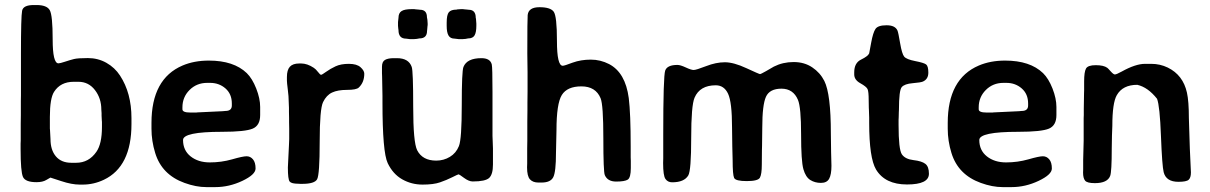

<svg xmlns="http://www.w3.org/2000/svg" viewBox="-20 -746 4904 778"><path d="M269 -86.4H288.6Q339.8 -86.4 370.6 -130.9Q393.1 -163.1 393.1 -231.4V-252L392.6 -257.3L391.6 -277.3Q391.6 -277.3 391.6 -287.6Q390.6 -297.4 390.6 -301.8Q390.6 -347.7 364.7 -381.1Q338.9 -414.6 297.9 -414.6H278.8Q225.1 -414.6 199.2 -374Q182.1 -347.7 182.1 -272.5V-224.6L182.6 -219.7L184.1 -191.9Q184.6 -187 184.6 -182.6Q184.6 -138.2 206.5 -112.3Q228.5 -86.4 269 -86.4ZM314.9 2H303.2Q270.5 2 228 -12.2Q185.5 -26.4 184.3 -26.4Q183.1 -26.4 168.2 -17.1Q153.3 -7.8 127.9 -7.8Q82.5 -7.8 73 -29.3Q63.5 -50.8 63.5 -141.6V-164.6L64 -176.3V-245.1L64.5 -279.3Q64.5 -308.1 64.5 -336.9L64.9 -359.9Q64.9 -359.9 64.9 -528.3Q64.9 -679.7 69.6 -702.6Q74.2 -725.6 116.7 -725.6H127.9Q169.9 -725.6 181.6 -704.8Q193.4 -684.1 193.4 -586.7Q193.4 -489.3 216.8 -489.3Q223.1 -489.3 243.7 -496.1Q264.2 -502.9 279.8 -506.8Q295.4 -510.7 336.2 -510.7Q377 -510.7 411.1 -491.5Q445.3 -472.2 466.3 -439.9Q512.7 -369.1 512.7 -267.6V-243.2Q512.7 -70.8 400.9 -17.6Q359.9 2 314.9 2Z M919.4 -318.4V-326.7Q919.4 -365.2 893.6 -387.7Q867.7 -410.2 831.5 -410.2H819.3Q776.9 -410.2 748 -381.3Q719.2 -352.5 719.2 -311V-303.2Q719.2 -290 751 -290H775.9L778.8 -290.5L882.3 -295.4L893.1 -296.4Q919.4 -296.4 919.4 -318.4ZM879.4 -211.9Q721.7 -211.9 721.7 -178.7Q721.7 -136.7 752.4 -112.3Q783.2 -87.9 830.1 -87.9Q877 -87.9 920.4 -100.3Q963.9 -112.8 979.2 -112.8Q994.6 -112.8 1005.1 -100.3Q1015.6 -87.9 1015.6 -63.2Q1015.6 -38.6 962.2 -13.2Q908.7 12.2 852.1 12.2H816.4Q774.4 12.2 727.5 -4.9Q635.7 -38.1 608.9 -126Q593.8 -174.8 593.8 -224.6V-248Q593.8 -426.8 719.7 -480.5Q766.6 -500.5 826.2 -500.5Q927.2 -500.5 980 -449.7Q1002.4 -427.7 1018.3 -387.2Q1034.2 -346.7 1034.2 -312.5V-279.8Q1034.2 -237.8 1004.2 -224.9Q974.1 -211.9 879.4 -211.9Z M1142.6 -418.9V-434.1Q1142.6 -462.4 1154.5 -475.6Q1166.5 -488.8 1192.9 -488.8H1200.2Q1225.1 -488.8 1251.5 -471.2Q1259.8 -465.8 1268.6 -454.3Q1277.3 -442.9 1281 -442.9Q1284.7 -442.9 1301.5 -455.1Q1318.4 -467.3 1339.8 -477.3Q1361.3 -487.3 1393.6 -487.3Q1425.8 -487.3 1440.9 -473.6Q1456.1 -460 1456.1 -447.3Q1456.1 -412.1 1433.6 -391.1Q1423.8 -381.8 1386.2 -381.8Q1348.6 -381.8 1325.7 -371.1Q1302.7 -360.4 1289.1 -332.3Q1275.4 -304.2 1275.4 -171.1Q1275.4 -38.1 1264.9 -19.5Q1254.4 -1 1205.1 -1H1196.8L1188.5 -1.5Q1161.1 -1.5 1153.8 -10.3Q1146.5 -19 1146.5 -67.4L1150.9 -157.7L1151.9 -182.6V-225.1L1151.4 -250.5V-267.6L1150.9 -292.5Q1150.9 -300.8 1150.9 -309.1L1149.9 -334Q1149.9 -354.5 1146.2 -383.1Q1142.6 -411.6 1142.6 -418.9Z M1648.4 -709H1659.2L1661.1 -708.5L1677.7 -707Q1679.7 -706.5 1681.6 -706.5Q1710 -706.5 1710 -676.3Q1711.9 -667.5 1711.9 -665.5L1712.9 -650.4V-644L1712.4 -641.6L1710.9 -624.5Q1710.4 -622.6 1710.4 -620.6Q1710.4 -590.3 1679.2 -590.3Q1671.4 -588.4 1668.9 -588.4L1656.7 -587.4H1641.6L1625.5 -589.4Q1594.7 -589.4 1594.7 -624Q1593.8 -628.9 1593.8 -630.4L1592.8 -641.1V-656.7L1594.7 -673.8Q1594.7 -692.9 1606.9 -700.9Q1619.1 -709 1648.4 -709ZM1790 -641.1V-654.3Q1790 -686 1798.8 -696.5Q1807.6 -707 1829.6 -707L1833.5 -708L1848.1 -709H1856.4L1858.9 -708.5L1875 -707Q1877 -706.5 1878.9 -706.5Q1907.7 -706.5 1907.7 -674.3L1908.2 -671.9L1908.7 -669.9L1910.2 -650.4V-641.6Q1910.2 -615.2 1903.1 -602.8Q1896 -590.3 1876.5 -590.3Q1868.7 -588.4 1866.7 -588.4L1854 -587.4H1839.4L1822.8 -589.4Q1804.7 -589.4 1797.4 -602.1Q1790 -614.7 1790 -641.1ZM1747.6 -95.2Q1777.8 -95.2 1803 -110.4Q1828.1 -125.5 1839.6 -154.1Q1851.1 -182.6 1851.1 -320.1Q1851.1 -457.5 1857.9 -474.6Q1872.1 -510.3 1930.7 -510.3Q1966.3 -510.3 1972.7 -484.9Q1975.6 -472.7 1975.6 -374V-195.8Q1975.6 -195.3 1976.6 -169.9L1977.5 -144.5V-79.1Q1977.5 -39.6 1962.2 -25.1Q1946.8 -10.7 1895.5 -10.7Q1879.9 -10.7 1860.4 -25.1Q1840.8 -39.6 1838.4 -39.6Q1835.9 -39.6 1812.5 -27.8Q1789.1 -16.1 1762.9 -7.1Q1736.8 2 1692.1 2Q1647.5 2 1609.9 -19.3Q1572.3 -40.5 1551 -85Q1529.8 -129.4 1529.8 -331.5Q1529.8 -344.7 1529.8 -357.9L1528.3 -436.5L1527.8 -449.7V-475.6Q1527.8 -496.1 1540 -503.2Q1552.2 -510.3 1575.7 -510.3H1588.4Q1636.2 -510.3 1648.4 -474.6Q1654.3 -458 1654.3 -313.7Q1654.3 -169.4 1670.4 -137.2Q1691.9 -95.2 1747.6 -95.2Z M2174.3 -6.3H2161.6Q2139.2 -6.3 2127.4 -19.3Q2115.7 -32.2 2115.7 -67.9L2116.2 -83V-145L2116.7 -175.8V-252.4L2117.2 -298.8V-329.6L2117.7 -376Q2117.7 -414.6 2117.7 -453.1L2116.7 -528.8Q2116.7 -671.4 2118.2 -685.1Q2121.6 -716.8 2166 -716.8Q2210.4 -716.8 2223.6 -698.7Q2236.8 -680.7 2236.8 -580.1Q2236.8 -479.5 2260.3 -479.5Q2267.1 -479.5 2300.3 -492.2Q2334 -504.4 2374 -504.4Q2413.1 -504.4 2448.2 -486.3Q2514.2 -451.7 2527.8 -348.6Q2535.6 -286.1 2535.6 -152.3V-108.4L2536.1 -94.2V-64.9Q2536.1 -26.4 2523.9 -18.3Q2511.7 -10.3 2476.8 -10.3Q2441.9 -10.3 2430.7 -36.6Q2424.8 -50.3 2424.8 -185.8Q2424.8 -321.3 2413.6 -348.1Q2393.6 -396 2335.9 -396Q2278.3 -396 2256.6 -361.1Q2234.9 -326.2 2234.9 -218.3L2232.9 -127Q2232.9 -49.8 2221.9 -28.1Q2210.9 -6.3 2174.3 -6.3Z M2948.7 -97.2 2947.3 -153.3Q2946.3 -190.9 2946.3 -229Q2946.3 -332 2930.2 -366.2Q2914.1 -400.4 2880.4 -400.4Q2815.9 -400.4 2794.4 -350.1Q2780.8 -318.8 2780.8 -187Q2780.8 -55.2 2769 -35.2Q2752.4 -7.3 2703.6 -7.3Q2686 -7.3 2676.5 -20.8Q2667 -34.2 2667 -85.4L2667.5 -104.5V-201.7Q2667.5 -437.5 2675.5 -460.2Q2683.6 -482.9 2725.1 -482.9Q2736.8 -482.9 2758.8 -472.7Q2780.8 -462.4 2790.8 -462.4Q2800.8 -462.4 2841.1 -478Q2881.3 -493.7 2917.2 -493.7Q2953.1 -493.7 3004.6 -469.7Q3056.2 -445.8 3059.6 -445.8Q3063 -445.8 3084.5 -458L3115.7 -476.1Q3152.3 -494.6 3195.8 -494.6Q3239.3 -494.6 3271.2 -473.1Q3303.2 -451.7 3320.3 -418Q3346.7 -365.2 3346.7 -205.6L3347.7 -129.9L3349.1 -74.2Q3349.1 -38.6 3339.8 -21.7Q3330.6 -4.9 3306.4 -4.9Q3282.2 -4.9 3263.4 -16.6Q3244.6 -28.3 3235.4 -60.5Q3226.1 -92.8 3226.1 -201.9Q3226.1 -311 3213.4 -341.3Q3194.3 -386.7 3146.5 -386.7Q3098.6 -386.7 3083.7 -353.8Q3068.8 -320.8 3068.8 -228.5L3067.9 -155.3L3067.4 -136.7Q3066.9 -118.2 3066.9 -78.9Q3066.9 -39.6 3059.1 -25.9Q3051.3 -12.2 3006.1 -12.2Q2960.9 -12.2 2954.8 -24.9Q2948.7 -37.6 2948.7 -97.2Z M3744.1 -42Q3744.1 1.5 3655.3 1.5Q3566.4 1.5 3529.8 -59.1Q3502 -106 3502 -248V-269L3501 -299.3L3500.5 -309.6L3500 -340.3Q3500 -375 3495.4 -385Q3490.7 -395 3466.1 -408.7Q3441.4 -422.4 3441.4 -444.3V-453.1Q3441.4 -491.2 3469.2 -504.6Q3497.1 -518.1 3502 -529.8Q3502.4 -531.2 3510 -572.8Q3517.6 -614.3 3527.6 -628.9Q3537.6 -643.6 3572.5 -643.6Q3607.4 -643.6 3616.7 -622.1Q3620.1 -614.3 3627.4 -570.8Q3634.8 -527.3 3644 -516.4Q3653.3 -505.4 3688.5 -498.5Q3723.6 -491.7 3732.7 -484.9Q3741.7 -478 3741.7 -451.7Q3741.7 -425.3 3719.7 -415.5Q3710.9 -411.6 3678.2 -408.9Q3645.5 -406.2 3634 -393.1Q3622.6 -379.9 3622.6 -301.3L3622.1 -291Q3621.6 -280.8 3621.6 -270.5L3621.1 -260.3V-239.3Q3621.1 -140.1 3634.5 -120.6Q3647.9 -101.1 3681.6 -97.2Q3715.3 -93.3 3729.7 -82Q3744.1 -70.8 3744.1 -42Z M4146 -318.4V-326.7Q4146 -365.2 4120.1 -387.7Q4094.2 -410.2 4058.1 -410.2H4045.9Q4003.4 -410.2 3974.6 -381.3Q3945.8 -352.5 3945.8 -311V-303.2Q3945.8 -290 3977.5 -290H4002.4L4005.4 -290.5L4108.9 -295.4L4119.6 -296.4Q4146 -296.4 4146 -318.4ZM4106 -211.9Q3948.2 -211.9 3948.2 -178.7Q3948.2 -136.7 3979 -112.3Q4009.8 -87.9 4056.6 -87.9Q4103.5 -87.9 4147 -100.3Q4190.4 -112.8 4205.8 -112.8Q4221.2 -112.8 4231.7 -100.3Q4242.2 -87.9 4242.2 -63.2Q4242.2 -38.6 4188.7 -13.2Q4135.3 12.2 4078.6 12.2H4043Q4001 12.2 3954.1 -4.9Q3862.3 -38.1 3835.4 -126Q3820.3 -174.8 3820.3 -224.6V-248Q3820.3 -426.8 3946.3 -480.5Q3993.2 -500.5 4052.7 -500.5Q4153.8 -500.5 4206.5 -449.7Q4229 -427.7 4244.9 -387.2Q4260.7 -346.7 4260.7 -312.5V-279.8Q4260.7 -237.8 4230.7 -224.9Q4200.7 -211.9 4106 -211.9Z M4373 -416Q4373 -454.6 4380.6 -468.3Q4388.2 -481.9 4420.2 -481.9Q4452.1 -481.9 4466.8 -471.2Q4469.7 -469.2 4480.7 -456.8Q4491.7 -444.3 4497.6 -444.3Q4503.9 -444.3 4525.4 -456.1Q4581.5 -487.3 4619.6 -487.3H4645Q4680.7 -487.3 4711.9 -472.2Q4773.9 -441.9 4789.6 -370.6Q4797.4 -335.9 4797.4 -267.6L4801.3 -144.5L4805.7 -47.4Q4805.7 -25.9 4796.6 -17.6Q4787.6 -9.3 4754.9 -9.3Q4705.1 -9.3 4695.3 -48.3Q4689 -73.2 4684.3 -194.8Q4679.7 -316.4 4668.5 -345.7Q4631.3 -392.6 4588.4 -402.3Q4529.3 -402.3 4505.4 -360.4Q4487.3 -329.1 4487.3 -236.3L4485.8 -197.3L4484.9 -144.5Q4484.9 -49.8 4478.5 -33.2Q4467.3 -3.9 4416.5 -3.9Q4385.3 -3.9 4377 -13.9Q4368.7 -23.9 4368.7 -46.9L4369.1 -59.6Q4369.1 -79.1 4369.1 -98.1L4371.1 -175.8V-267.1L4371.6 -279.8Q4371.6 -292.5 4371.6 -305.2L4372.6 -368.2L4373 -380.4Z"/></svg>

Font: Averia Sans Libre
Style: Bold
Weight: 700
Version: Version 1.002